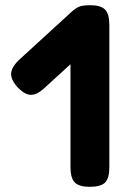

<svg xmlns="http://www.w3.org/2000/svg" viewBox="-20 -710 480 741"><path d="M326 11Q285 11 268.5 -6Q252 -23 252 -65V-615Q252 -657 268.5 -673.5Q285 -690 327 -690Q369 -690 385.5 -673Q402 -656 402 -613V-64Q402 -22 385.5 -5.5Q369 11 326 11ZM149 -368Q121 -343 98 -344Q75 -345 48 -373Q21 -403 23 -428Q25 -453 58 -483L257 -665Q284 -690 308 -688Q332 -686 358 -657Q385 -629 382.5 -604Q380 -579 347 -549Z"/></svg>

Font: Fredoka SemiExpanded SemiBold
Style: Regular
Weight: 600
Width: 6
Designer: Ben Nathan
Foundry: Milena B. Brandão, Ben Nathan
Version: Version 2.001